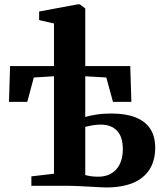

<svg xmlns="http://www.w3.org/2000/svg" viewBox="-20 -838 740 866"><path d="M459 7.5Q446.5 7.5 424.2 6.2Q402 5 376.2 3.5Q350.5 2 326.8 1Q303 0 288.5 0H121.5V-42.5L223.5 -54.5V-494L132.5 -488.5L103 -378.5H20.5L25.5 -540H223.5V-732L156.5 -747.5V-786L330.5 -818.5H340L364.5 -800V-540H567.5L572.5 -378.5H489.5L459.5 -488.5L364.5 -494V-310.5Q382.5 -316 413 -321Q443.5 -326 482 -326Q547 -326 591 -308.8Q635 -291.5 657.5 -257.2Q680 -223 680 -172Q680 -114 654.5 -73.8Q629 -33.5 579.8 -13Q530.5 7.5 459 7.5ZM422.5 -41Q475 -41 504.5 -74.2Q534 -107.5 534 -165.5Q534 -220.5 507.8 -248.2Q481.5 -276 434 -276Q415 -276 395.2 -272.5Q375.5 -269 364.5 -266V-48.5Q375 -45.5 389.8 -43.2Q404.5 -41 422.5 -41Z"/></svg>

Font: Merriweather 72pt
Style: Bold
Weight: 700
Version: Version 2.100